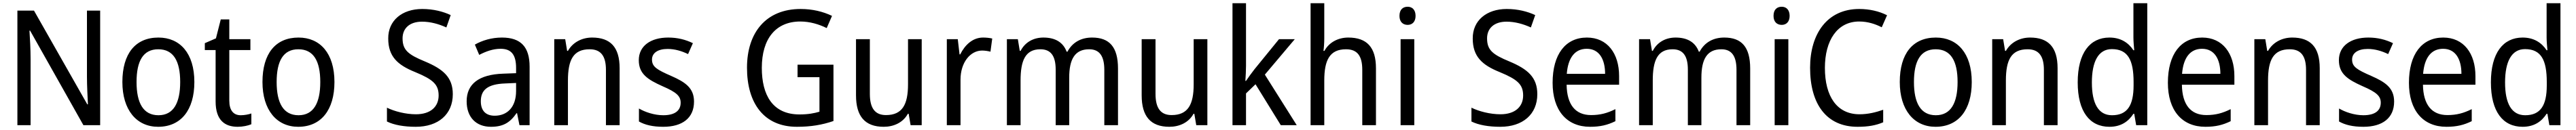

<svg xmlns="http://www.w3.org/2000/svg" viewBox="-20 -780 15998 810"><path d="M602 0V-714H520V-302C520 -247 524 -172 526 -130H522L191 -714H88V0H170V-413C170 -475 166 -539 163 -589H167L498 0Z M1187 -269C1187 -448 1098 -546 964 -546C821 -546 740 -446 740 -269C740 -95 828 10 962 10C1104 10 1187 -95 1187 -269ZM828 -269C828 -400 869 -473 963 -473C1057 -473 1099 -400 1099 -269C1099 -138 1057 -62 964 -62C870 -62 828 -138 828 -269Z M1475 -62C1430 -62 1404 -92 1404 -153V-468H1535V-536H1404V-659H1351L1321 -541L1252 -511V-468H1319V-148C1319 -30 1377 10 1456 10C1487 10 1521 3 1541 -6V-73C1524 -67 1498 -62 1475 -62Z M2057 -269C2057 -448 1968 -546 1834 -546C1691 -546 1610 -446 1610 -269C1610 -95 1698 10 1832 10C1974 10 2057 -95 2057 -269ZM1698 -269C1698 -400 1739 -473 1833 -473C1927 -473 1969 -400 1969 -269C1969 -138 1927 -62 1834 -62C1740 -62 1698 -138 1698 -269Z M2792 -193C2792 -298 2733 -349 2619 -397C2515 -440 2480 -468 2480 -541C2480 -602 2522 -645 2601 -645C2654 -645 2706 -630 2752 -609L2779 -686C2732 -708 2672 -724 2602 -724C2477 -724 2390 -652 2391 -540C2391 -428 2449 -375 2558 -331C2669 -285 2704 -254 2704 -185C2704 -116 2655 -68 2563 -68C2499 -68 2430 -86 2383 -109V-23C2427 -1 2490 10 2562 10C2702 10 2792 -68 2792 -193Z M3097 -546C3033 -546 2974 -528 2929 -502L2956 -438C2998 -460 3042 -476 3089 -476C3152 -476 3185 -443 3185 -357V-324L3105 -321C2953 -316 2878 -256 2878 -149C2878 -49 2937 10 3029 10C3106 10 3148 -17 3188 -75H3191L3206 0H3269V-364C3269 -486 3216 -546 3097 -546ZM3117 -260 3185 -263V-213C3185 -111 3129 -59 3052 -59C3000 -59 2966 -87 2966 -149C2966 -218 3006 -256 3117 -260Z M3657 -546C3596 -546 3538 -518 3507 -463H3502L3490 -536H3422V0H3507V-278C3507 -408 3541 -473 3642 -473C3712 -473 3743 -430 3743 -345V0H3828V-355C3828 -487 3770 -546 3657 -546Z M4290 -147C4290 -231 4237 -268 4148 -307C4059 -346 4029 -364 4029 -409C4029 -449 4064 -475 4126 -475C4171 -475 4214 -462 4253 -443L4283 -511C4238 -533 4188 -546 4130 -546C4021 -546 3947 -494 3947 -405C3947 -319 4003 -284 4094 -243C4182 -205 4207 -181 4207 -140C4207 -92 4173 -62 4099 -62C4043 -62 3985 -82 3948 -104V-23C3985 -2 4033 10 4099 10C4217 10 4290 -44 4290 -147Z M4933 -377V-299H5069V-84C5036 -74 4998 -67 4945 -67C4778 -67 4711 -188 4711 -357C4711 -539 4798 -646 4950 -646C5009 -646 5066 -629 5114 -605L5147 -681C5091 -708 5025 -724 4952 -724C4737 -724 4619 -577 4619 -358C4619 -137 4724 10 4929 10C5016 10 5086 -2 5156 -26V-377Z M5704 -536H5619V-255C5619 -129 5584 -63 5482 -63C5414 -63 5382 -106 5382 -195V-536H5296V-186C5296 -56 5351 10 5468 10C5530 10 5588 -16 5618 -71H5623L5635 0H5704Z M6085 -546C6021 -546 5973 -501 5943 -441H5939L5928 -536H5860V0H5945V-284C5945 -391 6006 -465 6079 -465C6096 -465 6116 -462 6131 -458L6142 -540C6125 -544 6104 -546 6085 -546Z M6762 -546C6696 -546 6641 -518 6609 -458H6604C6583 -515 6535 -546 6460 -546C6400 -546 6347 -519 6318 -463H6313L6301 -536H6233V0H6318V-279C6318 -400 6346 -473 6441 -473C6505 -473 6536 -433 6536 -346V0H6620V-296C6620 -411 6655 -473 6744 -473C6807 -473 6838 -432 6838 -345V0H6923V-353C6923 -487 6870 -546 6762 -546Z M7478 -536H7393V-255C7393 -129 7358 -63 7256 -63C7188 -63 7156 -106 7156 -195V-536H7070V-186C7070 -56 7125 10 7242 10C7304 10 7362 -16 7392 -71H7397L7409 0H7478Z M7718 -370V-760H7634V0H7718V-198L7777 -255L7934 0H8033L7835 -315L8021 -536H7923L7771 -349C7755 -329 7730 -294 7718 -276H7714C7716 -305 7718 -343 7718 -370Z M8204 -540V-760H8119V0H8204V-278C8204 -406 8238 -473 8339 -473C8409 -473 8440 -432 8440 -345V0H8525V-355C8525 -485 8469 -546 8353 -546C8291 -546 8234 -517 8205 -463H8199C8202 -485 8204 -513 8204 -540Z M8722 -738C8692 -738 8671 -720 8671 -681C8671 -644 8692 -625 8722 -625C8750 -625 8771 -644 8771 -681C8771 -719 8750 -738 8722 -738ZM8763 -536H8678V0H8763Z M9527 -193C9527 -298 9468 -349 9354 -397C9250 -440 9215 -468 9215 -541C9215 -602 9257 -645 9336 -645C9389 -645 9441 -630 9487 -609L9514 -686C9467 -708 9407 -724 9337 -724C9212 -724 9125 -652 9126 -540C9126 -428 9184 -375 9293 -331C9404 -285 9439 -254 9439 -185C9439 -116 9390 -68 9298 -68C9234 -68 9165 -86 9118 -109V-23C9162 -1 9225 10 9297 10C9437 10 9527 -68 9527 -193Z M9835 -546C9703 -546 9622 -443 9622 -264C9622 -94 9708 10 9855 10C9918 10 9963 -1 10012 -25V-100C9962 -75 9918 -63 9861 -63C9764 -63 9711 -127 9709 -252H10035V-306C10035 -447 9962 -546 9835 -546ZM9834 -476C9913 -476 9948 -409 9948 -320H9710C9718 -421 9761 -476 9834 -476Z M10688 -546C10622 -546 10567 -518 10535 -458H10530C10509 -515 10461 -546 10386 -546C10326 -546 10273 -519 10244 -463H10239L10227 -536H10159V0H10244V-279C10244 -400 10272 -473 10367 -473C10431 -473 10462 -433 10462 -346V0H10546V-296C10546 -411 10581 -473 10670 -473C10733 -473 10764 -432 10764 -345V0H10849V-353C10849 -487 10796 -546 10688 -546Z M11045 -738C11015 -738 10994 -720 10994 -681C10994 -644 11015 -625 11045 -625C11073 -625 11094 -644 11094 -681C11094 -719 11073 -738 11045 -738ZM11086 -536H11001V0H11086Z M11526 -646C11580 -646 11627 -630 11666 -610L11699 -685C11650 -710 11590 -724 11526 -724C11327 -724 11221 -569 11221 -358C11221 -131 11323 10 11516 10C11583 10 11630 1 11675 -18V-96C11629 -80 11581 -68 11528 -68C11388 -68 11313 -179 11313 -357C11313 -527 11389 -646 11526 -646Z M12225 -269C12225 -448 12136 -546 12002 -546C11859 -546 11778 -446 11778 -269C11778 -95 11866 10 12000 10C12142 10 12225 -95 12225 -269ZM11866 -269C11866 -400 11907 -473 12001 -473C12095 -473 12137 -400 12137 -269C12137 -138 12095 -62 12002 -62C11908 -62 11866 -138 11866 -269Z M12587 -546C12526 -546 12468 -518 12437 -463H12432L12420 -536H12352V0H12437V-278C12437 -408 12471 -473 12572 -473C12642 -473 12673 -430 12673 -345V0H12758V-355C12758 -487 12700 -546 12587 -546Z M13080 10C13152 10 13198 -23 13229 -71H13234L13246 0H13315V-760H13229V-545C13229 -524 13232 -489 13234 -467H13229C13198 -514 13150 -546 13080 -546C12959 -546 12883 -450 12883 -267C12883 -84 12958 10 13080 10ZM13096 -62C13012 -62 12971 -134 12971 -266C12971 -396 13011 -474 13095 -474C13196 -474 13230 -404 13230 -269V-248C13230 -123 13191 -62 13096 -62Z M13656 -546C13524 -546 13443 -443 13443 -264C13443 -94 13529 10 13676 10C13739 10 13784 -1 13833 -25V-100C13783 -75 13739 -63 13682 -63C13585 -63 13532 -127 13530 -252H13856V-306C13856 -447 13783 -546 13656 -546ZM13655 -476C13734 -476 13769 -409 13769 -320H13531C13539 -421 13582 -476 13655 -476Z M14215 -546C14154 -546 14096 -518 14065 -463H14060L14048 -536H13980V0H14065V-278C14065 -408 14099 -473 14200 -473C14270 -473 14301 -430 14301 -345V0H14386V-355C14386 -487 14328 -546 14215 -546Z M14848 -147C14848 -231 14795 -268 14706 -307C14617 -346 14587 -364 14587 -409C14587 -449 14622 -475 14684 -475C14729 -475 14772 -462 14811 -443L14841 -511C14796 -533 14746 -546 14688 -546C14579 -546 14505 -494 14505 -405C14505 -319 14561 -284 14652 -243C14740 -205 14765 -181 14765 -140C14765 -92 14731 -62 14657 -62C14601 -62 14543 -82 14506 -104V-23C14543 -2 14591 10 14657 10C14775 10 14848 -44 14848 -147Z M15153 -546C15021 -546 14940 -443 14940 -264C14940 -94 15026 10 15173 10C15236 10 15281 -1 15330 -25V-100C15280 -75 15236 -63 15179 -63C15082 -63 15029 -127 15027 -252H15353V-306C15353 -447 15280 -546 15153 -546ZM15152 -476C15231 -476 15266 -409 15266 -320H15028C15036 -421 15079 -476 15152 -476Z M15646 10C15718 10 15764 -23 15795 -71H15800L15812 0H15881V-760H15795V-545C15795 -524 15798 -489 15800 -467H15795C15764 -514 15716 -546 15646 -546C15525 -546 15449 -450 15449 -267C15449 -84 15524 10 15646 10ZM15662 -62C15578 -62 15537 -134 15537 -266C15537 -396 15577 -474 15661 -474C15762 -474 15796 -404 15796 -269V-248C15796 -123 15757 -62 15662 -62Z"/></svg>

Font: Noto Sans Gurmukhi SemiCondensed
Style: Regular
Weight: 400
Width: 4
Designer: Jelle Bosma - Monotype Design Team
Foundry: Monotype Imaging Inc.
Version: Version 2.004